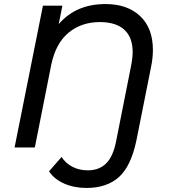

<svg xmlns="http://www.w3.org/2000/svg" viewBox="-20 -728 838 948"><path d="M735 -481Q735 -442 726 -398L654 -37Q627 93 567 146.5Q507 200 407 200Q346 200 297 178.5Q248 157 222 118L284 47Q303 77 336.5 95Q370 113 414 113Q469 113 503.5 79.5Q538 46 553 -29L627 -402Q635 -442 635 -471Q635 -544 593.5 -581.5Q552 -619 473 -619Q382 -619 318.5 -566.5Q255 -514 233 -408L152 0H52L192 -700H288L270 -609Q355 -708 501 -708Q609 -708 672 -648.5Q735 -589 735 -481Z"/></svg>

Font: Montserrat Alternates Medium
Style: Italic
Weight: 500
Italic angle: -11.3°
Designer: Julieta Ulanovsky
Foundry: Julieta Ulanovsky
Version: Version 7.200